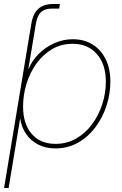

<svg xmlns="http://www.w3.org/2000/svg" viewBox="-25 -724 600 948"><path d="M95.2 -399.4 115.7 -522.9 129.9 -607.4Q138.2 -657.2 164.6 -680.7Q190.9 -704.1 235.8 -704.1Q242.7 -704.1 252.7 -704.1Q262.7 -704.1 271 -704.1L267.1 -681.6Q257.8 -681.6 248 -681.6Q238.3 -681.6 231.9 -681.6Q196.8 -681.6 178 -664.6Q159.2 -647.5 152.3 -607.4L138.2 -522.5L117.7 -399.4ZM-4.9 204.1 115.7 -522.5H138.2L114.7 -382.8H115.7Q133.3 -425.3 166.7 -458.5Q200.2 -491.7 243.9 -511Q287.6 -530.3 334.5 -530.3Q390.6 -530.3 432.4 -504.2Q474.1 -478 497.1 -431.2Q520 -384.3 520 -321.3Q520 -260.3 500.7 -201.4Q481.4 -142.6 445.6 -95Q409.7 -47.4 359.9 -19.3Q310.1 8.8 248.5 8.8Q200.2 8.8 163.3 -10.3Q126.5 -29.3 103.8 -62.5Q81.1 -95.7 75.2 -137.2H74.2L17.6 204.1ZM249 -13.7Q305.2 -13.7 350.8 -39.8Q396.5 -65.9 429.4 -110.4Q462.4 -154.8 480 -209.5Q497.6 -264.2 497.6 -320.8Q497.6 -407.2 452.9 -457.5Q408.2 -507.8 334 -507.8Q276.9 -507.8 231.7 -481Q186.5 -454.1 154.5 -409.7Q122.6 -365.2 105.7 -309.8Q88.9 -254.4 88.9 -197.8Q88.9 -112.8 131.3 -63.2Q173.8 -13.7 249 -13.7Z"/></svg>

Font: Inter 28pt Thin
Style: Italic
Weight: 250
Italic angle: -9.3988°
Designer: Rasmus Andersson
Foundry: rsms
Version: Version 4.001;git-66647c0bb